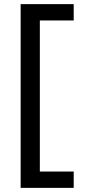

<svg xmlns="http://www.w3.org/2000/svg" viewBox="-20 -720 443 930"><path d="M80 190V-700H337V-621H167L173 -629V123L163 111H337V190Z"/></svg>

Font: Lexend Medium
Style: Regular
Weight: 500
Designer: Bonnie Shaver-Troup, Thomas Jockin
Foundry: Lexend
Version: Version 1.005